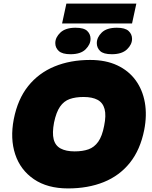

<svg xmlns="http://www.w3.org/2000/svg" viewBox="-20 -1044 850 1073"><path d="M360 9Q245 9 169.5 -42.5Q94 -94 65 -181.5Q36 -269 57 -378Q79 -490 137.5 -563Q196 -636 284.5 -672.5Q373 -709 484 -709Q571 -709 635 -679Q699 -649 738 -595.5Q777 -542 789.5 -471Q802 -400 786 -318Q764 -207 706 -134.5Q648 -62 560 -26.5Q472 9 360 9ZM397 -198Q442 -198 474.5 -209.5Q507 -221 529 -252Q551 -283 562 -341Q574 -399 564.5 -434.5Q555 -470 525.5 -486Q496 -502 447 -502Q402 -502 369.5 -490.5Q337 -479 315.5 -448Q294 -417 282 -359Q271 -301 280 -265.5Q289 -230 319 -214Q349 -198 397 -198ZM374 -741Q328 -741 308.5 -759Q289 -777 289 -803Q289 -835 317.5 -862Q346 -889 402 -889Q449 -889 467.5 -871Q486 -853 486 -827Q486 -796 458.5 -768.5Q431 -741 374 -741ZM605 -741Q558 -741 539.5 -759Q521 -777 521 -803Q521 -835 548.5 -862Q576 -889 633 -889Q679 -889 698.5 -871Q718 -853 718 -827Q718 -795 689.5 -768Q661 -741 605 -741ZM327 -913 351 -1024H742L718 -913Z"/></svg>

Font: REM Black
Style: Italic
Weight: 900
Italic angle: -11°
Designer: Octavio Pardo
Foundry: Ashler Design
Version: Version 1.005;gftools[0.9.28]